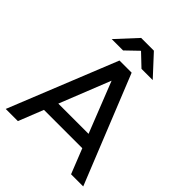

<svg xmlns="http://www.w3.org/2000/svg" viewBox="-243 -1032 1172 1172"><g transform="rotate(45 343.5 -445.5)"><path d="M509 -161H178L114 0H9L291 -700H396L678 0H573ZM474 -250 344 -579 213 -250ZM342 -835 263 -759H165L287 -891H397L519 -759H422Z"/></g></svg>

Font: Oak Sans Medium
Style: Regular
Weight: 500
Designer: Erik Kennedy, Walven
Foundry: Erik Kennedy, Walven
Version: Version 1.000